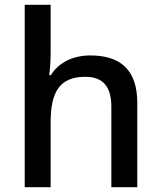

<svg xmlns="http://www.w3.org/2000/svg" viewBox="-20 -780 671 800"><path d="M191 -560V-760H83V0H191V-270C191 -392 225 -460 335 -460C410 -460 444 -418 444 -335V0H552V-351C552 -489 482 -549 356 -549C288 -549 226 -522 192 -467H185C188 -487 191 -524 191 -560Z"/></svg>

Font: Noto Sans Lisu Medium
Style: Regular
Weight: 500
Designer: Monotype Design Team. David Williams.
Foundry: Monotype Imaging Inc.
Version: Version 2.102